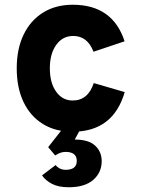

<svg xmlns="http://www.w3.org/2000/svg" viewBox="-20 -543 595 809"><path d="M286 12Q213.5 12 160.8 -20.5Q108 -53 79.2 -113Q50.5 -173 50.5 -255Q50.5 -337 79.5 -397Q108.5 -457 161.5 -490Q214.5 -523 286.5 -523Q455 -523 505 -369L374 -325Q348.5 -391.5 288.5 -391.5Q244 -391.5 217 -354Q190 -316.5 190 -255Q190 -194 216.5 -156.8Q243 -119.5 286 -119.5Q351 -119.5 375 -193L505.5 -155Q457 12 286 12ZM270 246Q226.5 246 199.2 231.8Q172 217.5 157 196L214.5 152.5Q220.5 161 231.5 166.8Q242.5 172.5 256.5 172.5Q303.5 172.5 303.5 135Q303.5 97 256 97Q244 97 233.2 101.2Q222.5 105.5 212.5 112L183 77L243.5 0H319.5L295 45Q353.5 45 381 70.8Q408.5 96.5 408.5 136Q408.5 184 372.8 215Q337 246 270 246Z"/></svg>

Font: Overpass ExtraBold
Style: Regular
Weight: 800
Designer: Delve Withrington, Dave Bailey, Thomas Jockin
Foundry: Delve Fonts LLC
Version: Version 4.000; ttfautohint (v1.8.3)